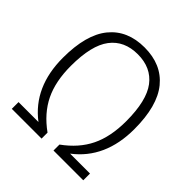

<svg xmlns="http://www.w3.org/2000/svg" viewBox="-198 -898 1047 1047"><g transform="rotate(45 326.0 -374.5)"><path d="M448 -52H601.5V0H372V-46Q459 -108.5 499.2 -191.2Q539.5 -274 539.5 -393Q539.5 -552 484.5 -624.2Q429.5 -696.5 326 -696.5Q222.5 -696.5 167.5 -624.2Q112.5 -552 112.5 -393Q112.5 -274 152.8 -191.2Q193 -108.5 280 -46V0H50.5V-52H204Q50.5 -169 50.5 -394Q50.5 -573 122.5 -661Q194.5 -749 326 -749Q457.5 -749 529.5 -661Q601.5 -573 601.5 -394Q601.5 -169 448 -52Z"/></g></svg>

Font: Encode Sans Semi Condensed Light
Style: Regular
Weight: 300
Width: 4
Designer: Multiple Designers
Foundry: Impallari Type
Version: Version 2.000